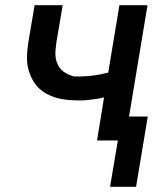

<svg xmlns="http://www.w3.org/2000/svg" viewBox="-20 -540 640 738"><path d="M403 178 433 0H353L380 -166Q373 -164 366 -162.5Q359 -161 352 -160Q345 -159 337 -158Q329 -157 320.5 -156Q312 -155 305.5 -154.5Q299 -154 294 -154H282Q264 -154 246 -155.5Q228 -157 210.5 -160.5Q193 -164 176.5 -171Q160 -178 146 -187.5Q132 -197 121 -210Q110 -223 102.5 -238Q95 -253 90 -270Q85 -287 84 -305Q83 -323 85 -344.5Q87 -366 89 -378L113 -520H221L197 -379Q195 -364 193.5 -348.5Q192 -333 194 -318.5Q196 -304 202.5 -291Q209 -278 219 -269Q229 -260 244.5 -253Q260 -246 270 -246H282Q290 -246 299 -246.5Q308 -247 316 -247.5Q324 -248 332.5 -249Q341 -250 351 -251.5Q361 -253 368.5 -254.5Q376 -256 382 -258L396 -261L439 -520H547L476 -92H548L503 178Z"/></svg>

Font: Iosevka Aile Semibold Oblique
Style: Regular
Weight: 600
Italic angle: -9°
Designer: Belleve Invis
Foundry: Belleve Invis
Version: Version 31.1.0; ttfautohint (v1.8.4)